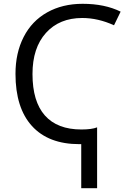

<svg xmlns="http://www.w3.org/2000/svg" viewBox="-20 -744 679 1004"><path d="M410.2 -649.9Q290.5 -649.9 220.2 -571.8Q149.9 -493.7 149.9 -356.9Q149.9 -213.4 214.8 -140.1Q279.8 -66.9 405.8 -66.9Q460 -66.9 487.8 -78.1V240.2H404.8V9.8H395Q233.4 9.8 147.2 -85Q61 -179.7 61 -357.9Q61 -467.3 103.8 -550.8Q146.5 -634.3 226.6 -679.2Q306.6 -724.1 412.1 -724.1Q527.8 -724.1 610.8 -683.1L576.2 -611.8Q492.7 -649.9 410.2 -649.9Z"/></svg>

Font: XL-Viking
Style: Regular
Weight: 400
Foundry: Ascender Corporation
Version: Version 1.10 March 23, 2015